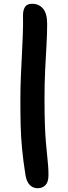

<svg xmlns="http://www.w3.org/2000/svg" viewBox="-20 -836 359 1018"><path d="M180 162Q155 162 138 145Q121 128 115 92Q103 16 97 -47Q91 -110 89.5 -171.5Q88 -233 88 -305Q88 -377 91 -438Q94 -499 96.5 -552Q99 -605 101 -655Q103 -705 102 -756Q102 -782 112.5 -799Q123 -816 151 -816Q186 -816 208 -790.5Q230 -765 230 -709Q230 -657 226.5 -597Q223 -537 219.5 -467Q216 -397 216 -313Q216 -233 218 -176.5Q220 -120 223.5 -80.5Q227 -41 230 -12Q233 17 235 41.5Q237 66 237 93Q237 129 221 145.5Q205 162 180 162Z"/></svg>

Font: Shantell Sans Light SemiBold
Style: Regular
Weight: 600
Version: Version 1.008;[ac192a2d6]